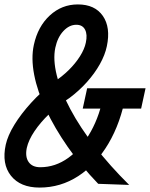

<svg xmlns="http://www.w3.org/2000/svg" viewBox="-53 -834 678 868"><path d="M126 14Q39 14 -3.5 -39.5Q-46 -93 -27 -180Q-18 -221 12 -270Q42 -319 88 -369.5Q134 -420 190 -463Q227 -487 257.5 -517Q288 -547 308.5 -579.5Q329 -612 335 -641Q343 -678 331.5 -700Q320 -722 292 -722Q260 -722 233.5 -693.5Q207 -665 197 -618Q186 -565 203.5 -494Q221 -423 265 -340.5Q309 -258 376.5 -171Q444 -84 531 2L391 -3Q313 -84 253.5 -169.5Q194 -255 155 -338Q116 -421 101.5 -496Q87 -571 100 -631Q118 -714 172 -764Q226 -814 299 -814Q376 -814 412 -762Q448 -710 430 -625Q422 -586 398.5 -544Q375 -502 339.5 -462.5Q304 -423 261 -391Q211 -359 170.5 -320Q130 -281 103 -241Q76 -201 68 -165Q60 -125 76.5 -101.5Q93 -78 129 -78Q197 -78 256 -120.5Q315 -163 357.5 -239Q400 -315 417 -414L516 -406Q493 -279 437 -184.5Q381 -90 301 -38Q221 14 126 14ZM321 -343 341 -435H605L585 -343Z"/></svg>

Font: Victor Mono Thin
Style: Italic
Weight: 100
Italic angle: -12°
Monospace: yes
Designer: Rune Bjørnerås
Version: Version 1.561;gftools[0.9.30]